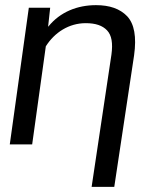

<svg xmlns="http://www.w3.org/2000/svg" viewBox="-20 -561 610 746"><path d="M336 165H424L501 -346C511 -418 502 -468 474 -498C446 -527 406 -541 353 -541C281 -541 214 -515 168 -458H167L175 -531H92L18 0H105L158 -381C192 -435 248 -471 313 -471C351 -471 378 -462 396 -443C414 -424 419 -393 413 -349Z"/></svg>

Font: Cheyenne Sans
Style: Italic
Weight: 400
Italic angle: -8.13011°
Designer: The Public Sans project authors (U.S. Web Design System), Libre Franklin designed by Pablo Impallari and Rodrigo Fuenzal
Foundry: The Cheyenne Sans Project Authors
Version: Version 2.007